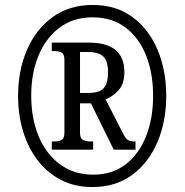

<svg xmlns="http://www.w3.org/2000/svg" viewBox="-20 -745 745 775"><path d="M353 10Q281 10 225.5 -19Q170 -48 131.5 -98.5Q93 -149 73 -215.5Q53 -282 53 -358Q53 -461 89 -544Q125 -627 192.5 -676Q260 -725 354 -725Q449 -725 515 -676Q581 -627 616 -544Q651 -461 651 -358Q651 -255 615.5 -171.5Q580 -88 513.5 -39Q447 10 353 10ZM356 -40Q433 -40 487 -81.5Q541 -123 569.5 -195Q598 -267 598 -358Q598 -450 569.5 -521.5Q541 -593 486.5 -634Q432 -675 354 -675Q276 -675 220.5 -633.5Q165 -592 135.5 -520.5Q106 -449 106 -359Q106 -267 136 -195Q166 -123 222.5 -81.5Q279 -40 356 -40ZM189 -141V-174H199Q216 -174 228 -180Q240 -186 240 -209V-504Q240 -527 228 -533Q216 -539 199 -539H189V-573H339Q482 -573 482 -454Q482 -406 458.5 -380.5Q435 -355 406 -344L480 -200Q488 -184 497.5 -179Q507 -174 527 -174V-141H439L347 -328H303V-209Q303 -186 315.5 -180Q328 -174 344 -174H356V-141ZM338 -370Q383 -370 399.5 -390Q416 -410 416 -453Q416 -498 397.5 -516.5Q379 -535 335 -535H303V-370Z"/></svg>

Font: Noto Serif Sinhala ExtraCondensed Black
Style: Regular
Weight: 900
Width: 2
Designer: Jelle Bosma - Monotype Design Team
Foundry: Monotype Imaging Inc.
Version: Version 2.007; ttfautohint (v1.8.4.7-5d5b)